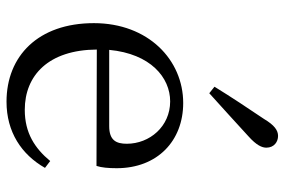

<svg xmlns="http://www.w3.org/2000/svg" viewBox="-162 -697 873 589"><g transform="rotate(90 274.5 -402.5)"><path d="M266 -608C312 -649 355 -689 398 -728C426 -753 433 -770 433 -783C433 -807 415 -819 397 -819C380 -819 364 -808 345 -776C312 -727 278 -676 246 -624ZM133 -301C145 -428 218 -488 291 -488C368 -488 421 -425 421 -355C421 -323 411 -301 367 -301ZM489 -262C494 -277 496 -298 496 -324C496 -449 412 -528 296 -528C164 -528 51 -421 51 -254C51 -83 152 14 292 14C385 14 454 -32 495 -104L474 -120C435 -73 388 -42 317 -42C211 -42 133 -115 132 -263Z"/></g></svg>

Font: Source Han Serif AKR9
Style: Regular
Weight: 400
Designer: Ryoko NISHIZUKA 西塚涼子 (kana & ideographs); Frank Grießhammer (Latin, Greek & Cyrillic); Sandoll Communications 산돌커뮤니케이션, 
Foundry: Adobe Systems Incorporated
Version: Version 1.005;hotconv 1.0.107;makeotfexe 2.5.65593